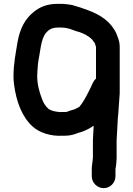

<svg xmlns="http://www.w3.org/2000/svg" viewBox="-20 -773 691 996"><path d="M478 -365C463.1 -352.6 459 -336 450 -318L441 -300C427.2 -272.3 411.2 -242 392 -219C383.9 -215 373 -208 364 -205L350 -201C342.7 -199 335.3 -196.3 328 -193H327C323.7 -192.3 321 -192 319 -192H298C294.7 -191.3 290.7 -191.3 286 -192C269.6 -194 248.9 -197.1 237 -205C234.3 -205.7 232.7 -206.7 232 -208C216.8 -220.6 204.3 -240.2 197 -262C185 -293.3 173 -334.7 173 -378C173 -386 173.3 -394 174 -402L176 -430C177.6 -453 181.5 -468.5 185 -491L192 -533C198.1 -563.5 204.1 -585.5 220 -604L230 -614C241.6 -623.7 257 -630 278 -630H300C306 -629.3 311 -629 315 -629L327 -627C331.7 -625.7 337 -624.3 343 -623C359.4 -617.5 373.7 -610.8 391 -607C415.7 -598.8 440.7 -585.3 458 -568C463.6 -561.5 466.7 -554.3 472 -549C474.3 -542.2 476.2 -537.1 478 -530ZM456 106V141C456 174.9 484.4 203 518 203C551.6 203 579 174.9 579 141V103C582.8 86 583.9 71.7 585 48V-46C587.4 -80 588.9 -122.4 591 -156L594 -190C596 -223.8 599 -256.2 601 -289V-529C601 -546.7 597.4 -563.5 592 -577C585.1 -595.4 582.7 -605 571 -622C536 -678 478.8 -706.4 411 -729C393.3 -736.1 373.3 -740.6 354 -747C338.1 -749.9 323.3 -751.7 304 -753H278C224.5 -753 184.7 -736.2 155 -711C109.9 -675.6 83.4 -624.4 71 -555C61.6 -496.3 50 -442.6 50 -375.5C50 -363.2 51 -349.3 53 -334C64.8 -243.6 95.3 -165.3 149 -117C182.5 -85.7 242.6 -64.8 306 -69H319C343.7 -69 364.9 -75.4 384 -83L404 -89C427.1 -97.4 447.2 -107.6 466 -121C464.6 -98.8 463.2 -68.8 462 -47V44C460.4 69.2 456 83 456 106Z"/></svg>

Font: Smoothie
Style: Regular
Weight: 400
Foundry: Cannot Into Space Fonts
Version: Version 0.8